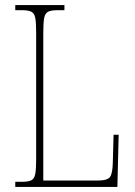

<svg xmlns="http://www.w3.org/2000/svg" viewBox="-20 -734 529 754"><path d="M40 0V-20H66Q91 -20 103 -26Q115 -32 118.5 -51Q122 -70 122 -108V-606Q122 -645 118.5 -663.5Q115 -682 103 -688Q91 -694 66 -694H40V-714H233V-694H206Q181 -694 169 -688Q157 -682 153.5 -663.5Q150 -645 150 -606V-25H363Q402 -25 412 -39Q422 -53 423 -94L426 -205H446L441 0Z"/></svg>

Font: Noto Serif Armenian Condensed Thin
Style: Regular
Weight: 100
Width: 3
Designer: Monotype Design Team
Foundry: Monotype Imaging Inc.
Version: Version 2.008; ttfautohint (v1.8.4.7-5d5b)